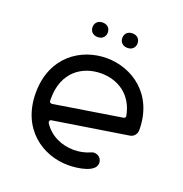

<svg xmlns="http://www.w3.org/2000/svg" viewBox="-132 -833 925 970"><g transform="rotate(20 331.0 -347.5)"><path d="M616 -268C616 -462 473 -554 338 -554C201 -554 60 -462 60 -267C60 -72 202 21 338 21C391 21 483 7 483 -42C483 -65 465 -83 442 -83C435 -83 430 -82 425 -79C398 -67 369 -61 338 -61C274 -61 211 -88 174 -145C173 -148 172 -150 172 -152C172 -158 175 -162 181 -163L581 -226C602 -229 616 -248 616 -268ZM156 -242C147 -242 143 -246 142 -253V-267C142 -409 238 -472 338 -472C425 -472 509 -425 530 -313C530 -305 527 -301 520 -300ZM216 -677C216 -657 229 -638 257 -638C285 -638 298 -657 298 -677C298 -697 285 -716 257 -716C229 -716 216 -697 216 -677ZM376 -677C376 -657 389 -638 417 -638C445 -638 458 -657 458 -677C458 -697 445 -716 417 -716C389 -716 376 -697 376 -677Z"/></g></svg>

Font: Fabada
Style: Regular
Weight: 400
Designer: deFharo
Foundry: deFharo.com
Version: Version 4.000 2011 initial release